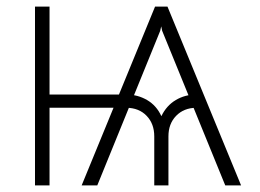

<svg xmlns="http://www.w3.org/2000/svg" viewBox="-20 -561 787 581"><path d="M661.6 0 470.7 -467.8 455.1 -541H486.8L709.5 0ZM85.9 0V-541H129.9V0ZM108.9 -234.9V-274.9H356.4V-234.9ZM446.8 0V-148.4Q446.8 -186.5 423.8 -210.4Q400.9 -234.4 362.8 -234.9V-274.9Q396.5 -274.9 425 -258.3Q453.6 -241.7 468.3 -209.5Q483.9 -241.7 512 -258.3Q540 -274.9 573.7 -274.9V-234.9Q536.1 -234.4 512.9 -210.4Q489.7 -186.5 489.7 -148.4V0ZM227.1 0 449.2 -541H481.4L464.8 -467.8L274.4 0Z"/></svg>

Font: Inter 17pt ExtraLight
Style: Regular
Weight: 250
Version: Version 4.001;git-66647c0bb